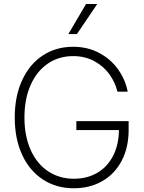

<svg xmlns="http://www.w3.org/2000/svg" viewBox="-20 -957 741 986"><path d="M355.5 -668.9Q282.7 -668.9 226.1 -630.6Q169.4 -592.3 137.5 -520.8Q105.5 -449.2 105.5 -353.5Q105.5 -258.3 137.5 -187Q169.4 -115.7 227.1 -77.4Q284.7 -39.1 359.4 -39.1Q426.8 -39.1 478.8 -69.1Q530.8 -99.1 560.3 -155.8Q589.8 -212.4 590.8 -289.1H372.1V-335H640.6V-290Q640.6 -199.2 604.7 -131.1Q568.8 -63 504.9 -26.6Q440.9 9.8 359.4 9.8Q269 9.8 200.2 -35.2Q131.3 -80.1 93.5 -162.4Q55.7 -244.6 55.7 -353.5Q55.7 -462.4 93.5 -544.7Q131.3 -627 199.2 -671.9Q267.1 -716.8 355.5 -716.8Q431.2 -716.8 491 -684.3Q550.8 -651.9 587.6 -599.1Q624.5 -546.4 635.7 -486.3H583Q571.3 -535.2 541 -576.7Q510.7 -618.2 463.1 -643.6Q415.5 -668.9 355.5 -668.9ZM421.9 -936.5H479.5L375 -782.2H331.1Z"/></svg>

Font: Pretendard GOV ExtraLight
Style: Regular
Weight: 200
Designer: Base glyphs from Inter by Rasmus Andersson; Hangeul glyphs from Noto Sans CJK(Source Han Sans) by Jang Soo-young and Kan
Foundry: Kil Hyung-jin
Version: Version 1.309